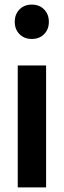

<svg xmlns="http://www.w3.org/2000/svg" viewBox="-20 -813 277 833"><path d="M180 -529V0H57V-529ZM192 -718Q192 -686 171.5 -665Q151 -644 118 -644Q85 -644 64.5 -665Q44 -686 44 -718Q44 -751 64.5 -772Q85 -793 118 -793Q151 -793 171.5 -772Q192 -751 192 -718Z"/></svg>

Font: Fira Sans Extra Condensed Medium
Style: Regular
Weight: 500
Width: 1
Designer: Carrois Corporate & Edenspiekermann AG
Foundry: Carrois Corporate GbR & Edenspiekermann AG
Version: Version 4.203